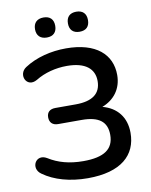

<svg xmlns="http://www.w3.org/2000/svg" viewBox="-98 -976 832 1057"><g transform="rotate(-10 318.5 -447.0)"><path d="M307 10C493 10 581 -71 581 -196C581 -283 533 -342 453 -363C521 -389 564 -445 564 -522C564 -637 479 -715 311 -715C227 -715 143 -694 79 -652C26 -618 62 -536 124 -572C174 -603 237 -619 299 -619C403 -619 452 -576 452 -508C452 -438 405 -402 311 -402H197C166 -402 149 -386 149 -358C149 -329 166 -312 197 -312H328C424 -312 469 -278 469 -204C469 -125 416 -87 299 -87C222 -87 159 -104 105 -138C45 -174 4 -96 59 -59C120 -15 207 10 307 10ZM402 -792C439 -792 458 -812 458 -848C458 -884 438 -904 402 -904C366 -904 346 -884 346 -848C346 -812 366 -792 402 -792ZM219 -792C255 -792 275 -812 275 -848C275 -884 255 -904 219 -904C183 -904 162 -884 162 -848C162 -812 183 -792 219 -792Z"/></g></svg>

Font: SN Pro Medium
Style: Regular
Weight: 500
Designer: Tobias Whetton
Foundry: Supernotes
Version: Version 1.003;Glyphs 3.3 (3324)